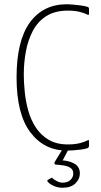

<svg xmlns="http://www.w3.org/2000/svg" viewBox="-20 -700 477 904"><path d="M399 -12Q399 -6 391 -2Q378 2 359 4.5Q340 7 322.5 8Q305 9 295 9Q188 9 123 -77Q58 -163 58 -335Q58 -508 120.5 -594Q183 -680 295 -680Q305 -680 322.5 -678.5Q340 -677 359 -674.5Q378 -672 391 -668Q396 -667 397.5 -664Q399 -661 399 -658V-636Q399 -628 394 -630Q384 -636 359.5 -643Q335 -650 300 -650Q239 -650 198.5 -624.5Q158 -599 135 -555.5Q112 -512 102 -458.5Q92 -405 92 -349Q92 -312 96.5 -267.5Q101 -223 113 -179.5Q125 -136 148.5 -100Q172 -64 209 -42Q246 -20 300 -20Q335 -20 359.5 -27Q384 -34 394 -40Q397 -42 398 -40Q399 -38 399 -34ZM356 117Q356 143 335 163.5Q314 184 274 184Q253 184 233.5 175.5Q214 167 204 155Q202 152 203 150Q204 148 205 147L221 138Q225 136 225.5 136.5Q226 137 227 139Q234 146 248 153Q262 160 274 160Q300 160 312.5 146.5Q325 133 325 118Q325 99 312 90.5Q299 82 279.5 79Q260 76 242 75Q238 74 236.5 70.5Q235 67 238 62L274 3Q276 -1 279 -1.5Q282 -2 283 -2H298Q306 -2 302 4L270 65L266 55Q301 55 328.5 69.5Q356 84 356 117Z"/></svg>

Font: Glory Thin
Style: Regular
Weight: 100
Designer: Robert Leuschke
Foundry: Robert Leuschke
Version: Version 1.011